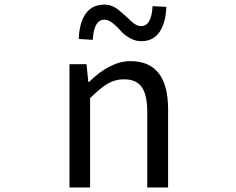

<svg xmlns="http://www.w3.org/2000/svg" viewBox="-20 -826 1040 846"><path d="M286.1 0V-543H361.3L369.1 -464.8H372.1Q465.8 -556.6 554.7 -556.6Q720.7 -556.6 720.7 -343.8V0H628.9V-332Q628.9 -408.2 604.5 -442.4Q580.1 -476.6 526.4 -476.6Q487.3 -476.6 454.1 -457Q420.9 -437.5 377 -393.6V0ZM601.6 -644.5Q575.2 -644.5 550.3 -659.2Q525.4 -673.8 510.3 -691.9Q495.1 -710 476.1 -724.6Q457 -739.3 440.4 -739.3Q393.6 -739.3 388.7 -650.4L327.1 -654.3Q329.1 -723.6 356.9 -764.6Q384.8 -805.7 440.4 -805.7Q473.6 -805.7 502.9 -781.7Q532.2 -757.8 556.2 -734.4Q580.1 -710.9 601.6 -710.9Q647.5 -710.9 652.3 -798.8L712.9 -795.9Q710.9 -727.5 683.6 -686Q656.2 -644.5 601.6 -644.5Z"/></svg>

Font: GenEi Gothic M Regular
Style: Regular
Weight: 400
Designer: o_tamon (Modified); [Source Han Sans]
Ryoko NISHIZUKA  (kana & ideographs); Paul D. Hunt (Latin, Greek & Cyrillic); Wenl
Version: Version 1.1a;Original Version 1.004